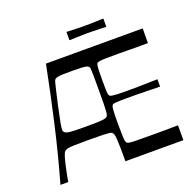

<svg xmlns="http://www.w3.org/2000/svg" viewBox="-142 -982 1148 1130"><g transform="rotate(-20 432.0 -417.0)"><path d="M48 0Q96 -169 136 -343.5Q176 -518 212 -700H818L817 -608Q799 -608 777.5 -608Q756 -608 733 -608Q710 -608 686.5 -608.5Q663 -609 641 -609Q584 -609 555 -608.5Q526 -608 515.5 -606Q505 -604 500 -601Q496 -598 494 -590Q492 -582 491 -561Q490 -540 490 -497Q490 -456 490.5 -434.5Q491 -413 493.5 -405Q496 -397 500 -394Q505 -391 516.5 -389.5Q528 -388 547.5 -387Q567 -386 592 -386Q620 -386 637.5 -386Q655 -386 672.5 -386.5Q690 -387 719 -387.5Q748 -388 797 -389V-343Q748 -344 719 -344.5Q690 -345 672 -345.5Q654 -346 636.5 -346Q619 -346 592 -346Q566 -346 547.5 -345.5Q529 -345 517 -344Q505 -343 500 -339Q493 -334 491 -307.5Q489 -281 489 -219Q489 -170 490 -145.5Q491 -121 493.5 -112Q496 -103 500 -100Q505 -97 515.5 -95Q526 -93 555 -92.5Q584 -92 641 -92Q663 -92 686.5 -92Q710 -92 733 -92Q756 -92 778 -92.5Q800 -93 818 -93V0H455Q455 -53 454.5 -87.5Q454 -122 452.5 -141Q451 -160 448 -169Q445 -178 440 -182Q435 -187 423.5 -188.5Q412 -190 381 -191Q350 -192 287 -192Q229 -192 200.5 -191Q172 -190 161.5 -187Q151 -184 143 -178Q138 -173 132 -156Q126 -139 120.5 -116Q115 -93 110 -69.5Q105 -46 101.5 -27Q98 -8 97 0ZM306 -271Q352 -271 379 -272Q406 -273 420 -275.5Q434 -278 439 -283Q442 -285 444.5 -291Q447 -297 448.5 -313Q450 -329 450.5 -361Q451 -393 451 -447Q451 -500 451 -529.5Q451 -559 450 -572Q449 -585 447.5 -589Q446 -593 444 -595Q440 -600 429 -602.5Q418 -605 396.5 -606Q375 -607 338 -607Q310 -607 288.5 -606.5Q267 -606 253.5 -603.5Q240 -601 234 -596Q232 -594 229.5 -589Q227 -584 223.5 -569.5Q220 -555 213 -526.5Q206 -498 195 -448Q179 -375 173 -342Q167 -309 168 -295Q171 -288 177 -283Q183 -278 197 -275.5Q211 -273 237.5 -272Q264 -271 306 -271ZM389 -782V-834Q419 -833 438.5 -832Q458 -831 473 -831Q488 -831 504 -831Q520 -831 535 -831Q550 -831 570 -832Q590 -833 620 -834V-782Q590 -783 570 -783.5Q550 -784 534.5 -784.5Q519 -785 503 -785Q487 -785 472.5 -784.5Q458 -784 438.5 -783.5Q419 -783 389 -782Z"/></g></svg>

Font: Ojuju Medium
Style: Regular
Weight: 500
Designer: Chisaokwu Joboson, Mirko Velimirovic
Foundry: Udi Foundry
Version: Version 1.000